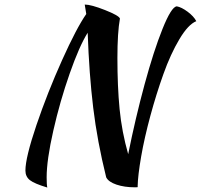

<svg xmlns="http://www.w3.org/2000/svg" viewBox="-20 -756 891 852"><path d="M189.9 76.2Q132.8 59.1 112.8 43.5Q92.8 27.8 92.8 1Q92.8 -56.6 141.8 -201.2Q190.9 -345.7 255.4 -489Q319.8 -632.3 362.8 -693.8L356 -735.8Q384.3 -735.8 446 -711.4Q507.8 -687 512.2 -673.8Q501 -611.8 501 -498Q501 -372.6 510.7 -272Q520.5 -171.4 548.8 -71.8Q581.1 -232.4 621.6 -381.6Q662.1 -530.8 701.2 -627.9Q740.2 -725.1 764.2 -728Q785.6 -724.1 812.7 -703.9Q839.8 -683.6 851.1 -662.1Q814.9 -647.5 775.9 -581.8Q736.8 -516.1 705.1 -427.2Q673.3 -338.4 647.2 -241.9Q621.1 -145.5 606.4 -61.5Q591.8 22.5 590.8 70.8Q590.8 73.2 591.8 74.2Q587.9 75.2 579.1 75.2Q532.2 75.2 496.8 63.2Q461.4 51.3 451.2 30.8Q411.6 -128.9 393.6 -277.8Q375.5 -426.8 369.1 -610.8Q332 -551.8 289.1 -429.2Q246.1 -306.6 216.6 -176.3Q187 -45.9 187 30.8Q187 64.5 189.9 76.2Z"/></svg>

Font: Kaushan Script
Style: Regular
Weight: 400
Designer: Pablo Impallari
Foundry: Pablo Impallari
Version: Version 1.002